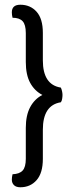

<svg xmlns="http://www.w3.org/2000/svg" viewBox="-20 -676 321 811"><path d="M159 -275Q126 -292 107.5 -326Q89 -360 89 -414V-536Q89 -572 75.5 -586.5Q62 -601 33 -601Q30 -613 30 -624Q30 -656 66 -656Q108 -656 134.5 -626.5Q161 -597 161 -537V-421Q161 -318 237 -306Q240 -300 242 -291Q244 -282 244 -275Q244 -268 242.5 -258.5Q241 -249 237 -244Q161 -232 161 -128V-5Q161 55 134.5 85Q108 115 66 115Q48 115 39 106Q30 97 30 83Q30 72 33 60Q62 59 75.5 44.5Q89 30 89 -5V-136Q89 -189 107.5 -223.5Q126 -258 159 -275Z"/></svg>

Font: Baloo Chettan 2
Style: Regular
Weight: 400
Designer: Maithili Shingre, Unnati Kotecha and Ek Type
Foundry: Ek Type
Version: Version 1.640;hotconv 1.0.111;makeotfexe 2.5.65597; ttfautoh